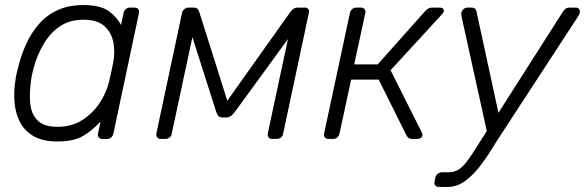

<svg xmlns="http://www.w3.org/2000/svg" viewBox="-20 -550 2316 760"><path d="M207 10Q149 10 113 -11Q77 -32 59 -67Q41 -102 37.5 -145Q34 -188 41 -232Q43 -247 46 -260Q49 -273 53 -288Q64 -332 83 -374.5Q102 -417 132 -452.5Q162 -488 206 -509Q250 -530 310 -530Q376 -530 409 -507Q442 -484 459 -451L469 -498Q471 -508 478 -514Q485 -520 495 -520H512Q522 -520 527 -514Q532 -508 530 -498L429 -22Q427 -12 420 -6Q413 0 403 0H386Q376 0 371 -6Q366 -12 368 -22L378 -69Q347 -35 310 -12.5Q273 10 207 10ZM207 -48Q264 -48 306 -75Q348 -102 374.5 -142.5Q401 -183 411 -224Q415 -239 420 -263Q425 -287 428 -302Q436 -342 429 -381Q422 -420 394 -446Q366 -472 310 -472Q256 -472 217.5 -446Q179 -420 154 -378Q129 -336 115 -288Q111 -273 108 -260Q105 -247 103 -232Q96 -184 99.5 -142Q103 -100 128 -74Q153 -48 207 -48Z M617 0Q607 0 602.5 -6Q598 -12 599 -22L701 -501Q703 -509 710.5 -514.5Q718 -520 725 -520H748Q763 -520 768 -505L889 -122L861 -125L1131 -505Q1143 -520 1157 -520H1187Q1195 -520 1200 -514.5Q1205 -509 1203 -501L1101 -22Q1100 -12 1092.5 -6Q1085 0 1075 0H1058Q1048 0 1043.5 -6Q1039 -12 1040 -22L1132 -452H1161L914 -113Q907 -103 898 -94Q889 -85 874 -85H862Q847 -85 842 -94Q837 -103 834 -113L732 -433H748L660 -22Q659 -12 651.5 -6Q644 0 634 0Z M1281 0Q1271 0 1266 -6Q1261 -12 1263 -22L1365 -498Q1367 -508 1374 -514Q1381 -520 1391 -520H1408Q1418 -520 1423 -514Q1428 -508 1426 -498L1382 -295H1475L1662 -505Q1669 -513 1675.5 -516.5Q1682 -520 1691 -520H1720Q1729 -520 1733 -516.5Q1737 -513 1737 -506Q1737 -503 1730 -494L1526 -272L1649 -27Q1651 -23 1652 -20Q1653 -17 1652 -14Q1651 -7 1645 -3.5Q1639 0 1630 0H1612Q1603 0 1598 -3.5Q1593 -7 1589 -14L1479 -235H1370L1324 -22Q1322 -12 1315 -6Q1308 0 1298 0Z M1718 190Q1708 190 1703 184Q1698 178 1700 168L1703 154Q1705 144 1712.5 138Q1720 132 1730 132H1753Q1777 132 1794 122Q1811 112 1829 88Q1847 64 1873 22L2209 -505Q2214 -512 2219.5 -516Q2225 -520 2235 -520H2259Q2267 -520 2272 -514Q2277 -508 2275 -500Q2274 -495 2265 -480L1974 -34Q1953 -3 1929.5 35.5Q1906 74 1878.5 109.5Q1851 145 1819.5 167.5Q1788 190 1752 190ZM1910 -17 1808 -480Q1805 -495 1806 -500Q1808 -508 1815 -514Q1822 -520 1830 -520H1846Q1856 -520 1860.5 -515.5Q1865 -511 1866 -505L1955 -94Z"/></svg>

Font: Rubik Light Light
Style: Italic
Weight: 300
Italic angle: -12°
Version: Version 2.104